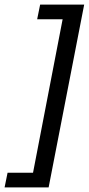

<svg xmlns="http://www.w3.org/2000/svg" viewBox="-22 -687 387 837"><path d="M345 -667 190 130H-2L11 66H122L251 -603H140L153 -667Z"/></svg>

Font: Lisu Bosa
Style: Italic
Weight: 400
Italic angle: -19°
Designer: David Morse, Annie Olsen, Victor Gaultney, Frank Grießhammer (Latin)
Foundry: SIL International
Version: Version 2.000